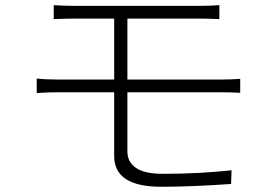

<svg xmlns="http://www.w3.org/2000/svg" viewBox="-20 -715 1040 738"><path d="M829.1 -360.4H469.7V-131.8Q469.7 -92.8 502.4 -69.8Q535.2 -46.9 605.5 -46.9Q747.1 -46.9 870.1 -60.5L868.2 -7.8Q712.9 2.9 599.6 2.9Q418.9 2.9 418.9 -115.2V-360.4H206.1Q160.2 -360.4 121.1 -357.4V-413.1Q157.2 -409.2 206.1 -409.2H418.9V-643.6H273.4Q237.3 -643.6 186.5 -641.6V-695.3Q224.6 -692.4 273.4 -692.4H744.1Q789.1 -692.4 823.2 -695.3V-641.6Q776.4 -643.6 744.1 -643.6H469.7V-409.2H828.1Q871.1 -409.2 903.3 -412.1V-358.4Q860.4 -360.4 829.1 -360.4Z"/></svg>

Font: Gen Shin Gothic Monospace Light
Style: Regular
Weight: 300
Designer: [Source Han Sans]
Ryoko NISHIZUKA  (kana & ideographs); Paul D. Hunt (Latin, Greek & Cyrillic); Wenlong ZHANG  (bopomofo
Version: Version 1.002.20150607